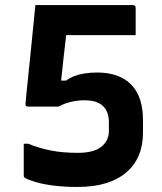

<svg xmlns="http://www.w3.org/2000/svg" viewBox="-20 -720 640 760"><path d="M120 -700Q122 -700 144 -700Q166 -700 200 -700Q234 -700 274 -700Q314 -700 354 -700Q394 -700 428 -700Q462 -700 483 -700Q504 -700 506 -700Q511 -700 514 -697Q517 -694 517 -689Q517 -686 517 -675Q517 -664 517 -649.5Q517 -635 517 -620Q517 -605 517 -594.5Q517 -584 517 -581Q515 -581 493.5 -581Q472 -581 439 -581Q406 -581 369.5 -581Q333 -581 298.5 -581Q264 -581 240.5 -581Q217 -581 211 -581Q182 -581 161.5 -592Q141 -603 130.5 -622.5Q120 -642 120 -666Q120 -674 120 -682.5Q120 -691 120 -700ZM120 -700H260L250 -656Q248 -639 245.5 -617.5Q243 -596 240 -564Q236 -533 232.5 -499Q229 -465 225.5 -433.5Q222 -402 219 -376L198 -401H265L210 -369Q236 -404 273.5 -418.5Q311 -433 365 -433Q408 -433 442 -421Q476 -409 499.5 -385Q523 -361 534.5 -325.5Q546 -290 546 -244V-195Q546 -145 529.5 -105.5Q513 -66 480.5 -38Q448 -10 400 5Q352 20 287 20Q233 20 191 14.5Q149 9 120.5 0.5Q92 -8 80 -15Q75 -18 74.5 -21Q74 -24 74 -28Q74 -32 74 -44Q74 -56 74 -73Q74 -90 74 -107Q74 -124 74 -136Q74 -148 74 -151H92Q136 -133 182.5 -124Q229 -115 288 -115Q351 -115 381 -139Q411 -163 411 -201V-237Q411 -262 401.5 -281.5Q392 -301 371 -312Q350 -323 314 -323Q286 -323 259.5 -316.5Q233 -310 212 -298H92Q86 -298 83 -301Q80 -304 81 -311Q82 -322 85 -352.5Q88 -383 92.5 -426.5Q97 -470 102 -518.5Q107 -567 111.5 -614.5Q116 -662 120 -700Z"/></svg>

Font: Recursive
Style: Bold
Weight: 700
Version: Version 1.085